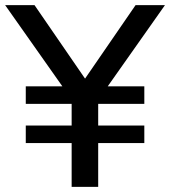

<svg xmlns="http://www.w3.org/2000/svg" viewBox="-30 -725 660 745"><path d="M610 -705 388 -390H530V-322H351V-238H530V-170H351V0H248V-170H70V-238H248V-322H70V-390H212L-10 -705H104L300 -420L496 -705Z"/></svg>

Font: wassup Sans
Style: Medium
Weight: 600
Version: Version 2.001